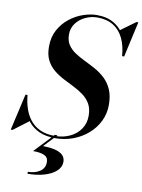

<svg xmlns="http://www.w3.org/2000/svg" viewBox="-132 -831 858 1157"><g transform="rotate(10 296.5 -253.0)"><path d="M246.5 14.5Q188 14.5 147.5 -3.8Q107 -22 81.5 -54.2Q56 -86.5 42.5 -127.2Q29 -168 24.5 -213H37Q40.5 -172 52.8 -133.5Q65 -95 88.5 -64.8Q112 -34.5 149.2 -16.5Q186.5 1.5 241 1.5Q292.5 1.5 333.5 -18Q374.5 -37.5 398 -72.2Q421.5 -107 421.5 -153Q421.5 -196.5 404.8 -225.8Q388 -255 360.5 -275.2Q333 -295.5 300.2 -311.8Q267.5 -328 234.8 -345Q202 -362 174.5 -384.8Q147 -407.5 130.2 -440.8Q113.5 -474 113.5 -523Q113.5 -582 137.8 -626Q162 -670 200.2 -700Q238.5 -730 282.5 -745Q326.5 -760 365.5 -760Q429.5 -760 473.2 -733Q517 -706 541.2 -657Q565.5 -608 570 -542.5H557.5Q553 -604.5 531.2 -650.2Q509.5 -696 469.5 -721Q429.5 -746 370.5 -746Q333.5 -746 298.8 -730Q264 -714 241.8 -684.8Q219.5 -655.5 219.5 -616Q219.5 -578 236.2 -552.8Q253 -527.5 280.8 -509.2Q308.5 -491 341.8 -475Q375 -459 408 -440.8Q441 -422.5 468.8 -396.2Q496.5 -370 513.2 -332Q530 -294 530 -238Q530 -185.5 507.8 -139.5Q485.5 -93.5 446.2 -59Q407 -24.5 355.8 -5Q304.5 14.5 246.5 14.5ZM-26.5 10 24.5 -213H37L41.5 -161Q49.5 -132 59 -107.8Q68.5 -83.5 81.5 -63.5L-15.5 10ZM557.5 -542.5V-582Q550.5 -610.5 541.8 -636.8Q533 -663 514 -692L607.5 -760H618.5L570 -542.5ZM119 254.5V242.5Q162 242.5 192 222.8Q222 203 222 165.5Q222 136 197.5 125Q173 114 128.5 114L241 -5H257L182.5 74Q222.5 74.5 253.5 81.5Q284.5 88.5 302.2 104.5Q320 120.5 320 147Q320 179 293.5 203.2Q267 227.5 221.5 241Q176 254.5 119 254.5Z"/></g></svg>

Font: Bodoni Moda 18pt SemiBold
Style: Italic
Weight: 600
Italic angle: -13°
Designer: Owen Earl
Foundry: indestructible type
Version: Version 2.005